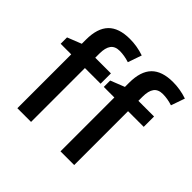

<svg xmlns="http://www.w3.org/2000/svg" viewBox="-186 -953 1142 1142"><g transform="rotate(45 385.0 -382.5)"><path d="M353 -453.1H221.2V0H106V-453.1H17.1V-506.8L106 -542V-577.1Q106 -672.9 150.9 -719Q195.8 -765.1 288.1 -765.1Q348.6 -765.1 407.2 -745.1L377 -658.2Q334.5 -671.9 295.9 -671.9Q256.8 -671.9 239 -647.7Q221.2 -623.5 221.2 -575.2V-540H353ZM715.8 -453.1H584V0H468.8V-453.1H379.9V-506.8L468.8 -542V-577.1Q468.8 -672.9 513.7 -719Q558.6 -765.1 650.9 -765.1Q711.4 -765.1 770 -745.1L739.7 -658.2Q697.3 -671.9 658.7 -671.9Q619.6 -671.9 601.8 -647.7Q584 -623.5 584 -575.2V-540H715.8Z"/></g></svg>

Font: f0_41264          
Style: Regular
Weight: 600
Foundry: Ascender Corporation
Version: Version 1.10